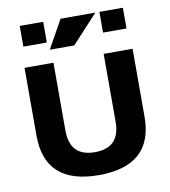

<svg xmlns="http://www.w3.org/2000/svg" viewBox="-80 -767 751 846"><g transform="rotate(-10 295.5 -344.0)"><path d="M53.7 -209V-512.7H183.1V-209Q183.1 -92.8 295.4 -92.8Q407.7 -92.8 407.7 -209V-512.7H537.1V-209Q537.1 9.8 295.4 9.8Q53.7 9.8 53.7 -209ZM526.4 -698.2V-605.5H421.4V-698.2ZM169.9 -698.2V-605.5H64.9V-698.2ZM247.6 -698.2H403.3L286.6 -571.8H177.2Z"/></g></svg>

Font: Voltera
Style: Bold
Weight: 700
Designer: Bernd Montag
Version: Version 1.301